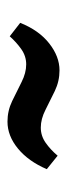

<svg xmlns="http://www.w3.org/2000/svg" viewBox="147 -499 179 513"><g transform="rotate(90 236.5 -242.5)"><path d="M305 -173Q276 -173 250 -185.5Q224 -198 199.5 -210.5Q175 -223 152 -223Q130 -223 111.5 -210Q93 -197 77 -179L41 -207Q61 -257 96 -284.5Q131 -312 168 -312Q197 -312 223 -299.5Q249 -287 273.5 -274.5Q298 -262 321 -262Q343 -262 361.5 -275Q380 -288 396 -307L432 -278Q411 -229 377 -201Q343 -173 305 -173Z"/></g></svg>

Font: Yrsa
Style: Bold
Weight: 700
Version: Version 2.004